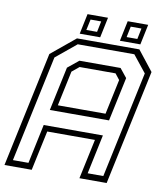

<svg xmlns="http://www.w3.org/2000/svg" viewBox="-107 -905 842 979"><g transform="rotate(10 313.5 -415.5)"><path d="M-17 0 110 -597 235 -700H558L639 -597L512 0H371L415 -206H168L124 0ZM21 -32H101.5L144.5 -235.5H451L408 -32H489L606.5 -584L537 -671H244L138.5 -584ZM198 -347H445L483.5 -528L459.5 -558.5H273.5L236.5 -528ZM162 -316.5 210.5 -544 267 -590H480L517 -544L468.5 -316.5ZM452.5 -726 474.5 -831H580.5L558.5 -726ZM244.5 -726 266.5 -831H372.5L350.5 -726ZM274.5 -750.5H330L341.5 -806.5H286.5ZM483 -750.5H538.5L550 -806.5H494.5Z"/></g></svg>

Font: Tourney Light
Style: Italic
Weight: 300
Italic angle: -12°
Version: Version 1.015